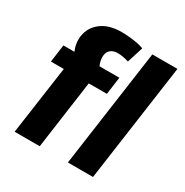

<svg xmlns="http://www.w3.org/2000/svg" viewBox="-173 -904 1010 1046"><g transform="rotate(30 331.5 -381.0)"><path d="M122 -430H41L56 -540H200L162 -479Q140 -509 128 -534.5Q116 -560 112.5 -583.5Q109 -607 112 -630Q121 -690 169 -726Q217 -762 295 -762Q320 -762 344.5 -759.5Q369 -757 392 -753Q415 -749 436 -741L404 -640Q384 -646 367 -649Q350 -652 335 -652Q308 -652 291.5 -639.5Q275 -627 272 -604Q269 -580 277.5 -554.5Q286 -529 306 -495L217 -540H408L393 -430H279L219 0H61ZM658 -740 554 0H396L500 -740Z"/></g></svg>

Font: Pathway Extreme 28pt
Style: Bold Italic
Weight: 700
Italic angle: -8°
Designer: Eduardo Rodriguez Tunni
Foundry: Eduardo Rodriguez Tunni
Version: Version 1.001;gftools[0.9.26]